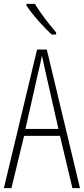

<svg xmlns="http://www.w3.org/2000/svg" viewBox="-20 -969 432 989"><path d="M160 -949H116V-941C147 -892 207 -828 246 -791H269V-802C232 -846 192 -895 160 -949ZM353 0H392L221 -714H171L0 0H39L104 -269H289ZM215 -596 281 -305H111L177 -597C185 -631 191 -654 196 -683C202 -654 207 -630 215 -596Z"/></svg>

Font: Noto Sans ExtraCondensed ExtraLight
Style: Regular
Weight: 200
Width: 2
Designer: Monotype Design Team
Foundry: Monotype Imaging Inc.
Version: Version 2.013